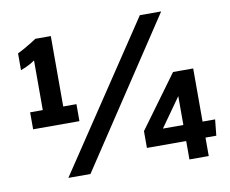

<svg xmlns="http://www.w3.org/2000/svg" viewBox="-81 -840 1148 957"><g transform="rotate(-10 493.0 -361.5)"><path d="M61.5 -269V-355H125.5V-606.4Q114.7 -598.6 102.5 -591.8Q90.3 -585 77.9 -579.6Q65.4 -574.2 53.2 -569.8V-654.8Q67.9 -661.6 88.6 -673.3Q109.4 -685.1 127 -696Q144.5 -707 150.4 -711.4H229V-355H295.9V-269ZM192.4 0 684.1 -736.8H792L304.2 0ZM802.7 14.2V-79.1H604V-164.1L797.9 -429.2H899.9V-160.2H963.4L955.1 -79.1H900.4V14.2ZM699.2 -160.2H802.7V-306.2Z"/></g></svg>

Font: Comme ExtraBold
Style: Regular
Weight: 800
Version: Version 1.000;gftools[0.9.27]